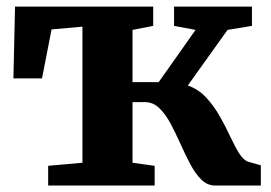

<svg xmlns="http://www.w3.org/2000/svg" viewBox="-20 -574 838 594"><path d="M129 0V-61L235 -70.5V-491.5L139.5 -483L110 -331.5H21.5L26.5 -553.5H454V-494L390 -481.5V-320H471L585 -481.5L518.5 -494V-553.5H759.5V-494L684 -481.5L561 -309.5Q594 -298 618 -272Q642 -246 660 -214.2Q678 -182.5 692.2 -151.8Q706.5 -121 720 -99.5Q733.5 -78 748.5 -73.5L787 -62.5V0H645.5Q621.5 0 602.8 -18.5Q584 -37 568.5 -66.5Q553 -96 538.2 -129Q523.5 -162 507.8 -191.5Q492 -221 472.8 -239.5Q453.5 -258 429 -258H390V-70.5L458.5 -61V0Z"/></svg>

Font: Merriweather 24pt ExtraBold
Style: Regular
Weight: 800
Version: Version 2.100